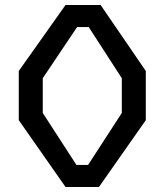

<svg xmlns="http://www.w3.org/2000/svg" viewBox="-20 -750 660 770"><path d="M55.3 -268V-465.3L242.8 -730H383.5L564.7 -465.3V-268L376.8 0H242.8ZM333.2 -88.5 468.5 -297V-436.3L335.8 -641.5H289.2L151.5 -436.3V-297L286.5 -88.5Z"/></svg>

Font: Monaspace Krypton Var
Style: Regular
Weight: 400
Designer: Riley Cran and the Lettermatic Team
Version: Version 1.101 (Monaspace Krypton Var)